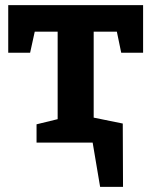

<svg xmlns="http://www.w3.org/2000/svg" viewBox="-20 -554 588 746"><path d="M451 -349 434 -431H344V-97L457 -74L458 172H369L340 0H122V-71L204 -91V-431H115L97 -349H12V-534H536V-349Z"/></svg>

Font: Bitter Pro
Style: Bold
Weight: 700
Designer: Sol Matas, and Bitter project Authors
Foundry: Sol Matas
Version: Version 1.010